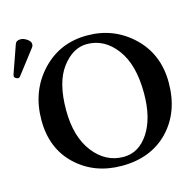

<svg xmlns="http://www.w3.org/2000/svg" viewBox="-124 -832 952 950"><g transform="rotate(-15 352.0 -357.5)"><path d="M62 -725.1Q78.1 -725.1 95.5 -713.1Q112.8 -701.2 112.8 -687Q112.8 -678.2 107.9 -671.9L14.2 -549.8Q8.3 -542 2.9 -542Q-2.9 -542 -10 -546.4Q-17.1 -550.8 -17.1 -556.2Q-17.1 -562 -16.1 -564.9L34.2 -708Q40 -725.1 62 -725.1ZM373 -617.2Q301.3 -617.2 245.6 -543.7Q189.9 -470.2 189.9 -328.1Q189.9 -190.9 252 -110.8Q314 -30.8 405.8 -30.8Q483.9 -30.8 533.9 -106.4Q584 -182.1 584 -310.1Q584 -456.1 523.4 -536.6Q462.9 -617.2 373 -617.2ZM715.8 -329.1Q715.8 -178.2 626 -84.2Q536.1 9.8 386.2 9.8Q246.1 9.8 152.6 -78.1Q59.1 -166 59.1 -311Q59.1 -459 151.6 -558.6Q244.1 -658.2 384.8 -658.2Q522 -658.2 618.9 -566.2Q715.8 -474.1 715.8 -329.1Z"/></g></svg>

Font: Linux Libertine
Style: Semibold
Weight: 600
Designer: Philipp H. Poll
Foundry: Philipp H. Poll
Version: Version 5.1.2 ; ttfautohint (v0.9)